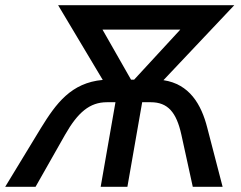

<svg xmlns="http://www.w3.org/2000/svg" viewBox="-61 -720 929 740"><path d="M163 -700 335 -412C213 -401 155 -321 97 -227L-41 0H76L190 -201C239 -287 285 -326 351 -326H384L327 0H430L487 -326H520C586 -326 619 -287 638 -201L682 0H797L738 -227C715 -318 669 -396 569 -411L842 -700ZM334 -606H634L456 -413H444Z"/></svg>

Font: Fixel Display Medium
Style: Italic
Weight: 500
Italic angle: -10°
Designer: AlfaBravo + MacPaw
Foundry: Kyrylo Tkachov, Marchela Mozhyna, Serhii Makarenko, Maria Weinstein, Zakhar Kryvoshyya
Version: Version 1.210;Glyphs 3.2 (3217)